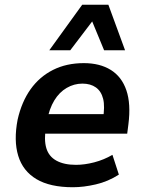

<svg xmlns="http://www.w3.org/2000/svg" viewBox="-20 -776 609 806"><path d="M286 10Q190 10 133 -24Q76 -58 56.5 -122Q37 -186 54 -274Q71 -349 108.5 -401.5Q146 -454 202.5 -482.5Q259 -511 332 -511Q399 -511 445 -482.5Q491 -454 510.5 -397Q530 -340 519 -254L514 -215H149L162 -297H431L412 -275Q421 -329 413 -361Q405 -393 382.5 -409Q360 -425 326 -425Q291 -425 260 -407Q229 -389 208 -354.5Q187 -320 177 -268L173 -244Q164 -189 174.5 -154Q185 -119 217 -101.5Q249 -84 299 -84Q335 -84 375.5 -94.5Q416 -105 452 -126L479 -43Q434 -14 382.5 -2Q331 10 286 10ZM187 -565 325 -756H435L505 -565H417L367 -686L275 -565Z"/></svg>

Font: Nunito Sans 7pt SemiCondensed
Style: Bold Italic
Weight: 700
Width: 4
Italic angle: -9°
Designer: Vernon Adams
Foundry: Vernon Adams
Version: Version 3.101;gftools[0.9.27]